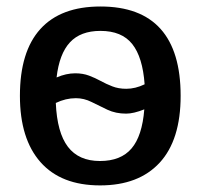

<svg xmlns="http://www.w3.org/2000/svg" viewBox="-20 -558 614 588"><path d="M533.2 -264.6Q533.2 -129.4 469 -59.8Q404.8 9.8 286.6 9.8Q167 9.8 104 -61.5Q41 -132.8 41 -264.6Q41 -399.9 103.5 -469Q166 -538.1 287.6 -538.1Q410.2 -538.1 471.7 -469.5Q533.2 -400.9 533.2 -264.6ZM366.7 -286.1Q394.5 -286.1 422.9 -299.8Q417 -382.8 385 -423.1Q353 -463.4 287.6 -463.4Q226.6 -463.4 194.1 -428.2Q161.6 -393.1 153.3 -320.8Q182.6 -333.5 210.4 -333.5Q233.9 -333.5 252.7 -326.4Q271.5 -319.3 288.3 -310.1Q305.2 -300.8 324 -293.5Q342.8 -286.1 366.7 -286.1ZM212.4 -257.3Q181.2 -257.3 150.9 -242.7Q154.8 -151.9 188 -108.4Q221.2 -64.9 286.1 -64.9Q350.1 -64.9 382.8 -103.3Q415.5 -141.6 421.9 -223.1Q389.2 -210 366.2 -210Q334.5 -210 309.1 -221.9Q283.7 -233.9 260.5 -245.6Q237.3 -257.3 212.4 -257.3Z"/></svg>

Font: Arimo Medium
Style: Regular
Weight: 500
Designer: Steve Matteson
Foundry: Monotype Imaging Inc.
Version: Version 1.33